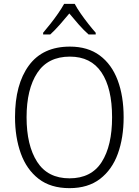

<svg xmlns="http://www.w3.org/2000/svg" viewBox="-20 -967 721 997"><path d="M622 -358Q622 -252 592 -169Q562 -86 499.5 -38Q437 10 341 10Q243 10 180.5 -38.5Q118 -87 88 -170.5Q58 -254 58 -359Q58 -529 130 -627Q202 -725 343 -725Q436 -725 498 -679Q560 -633 591 -550.5Q622 -468 622 -358ZM118 -358Q118 -212 173 -126.5Q228 -41 341 -41Q454 -41 508 -125.5Q562 -210 562 -358Q562 -509 507 -591Q452 -673 343 -673Q229 -673 173.5 -588.5Q118 -504 118 -358ZM368 -947Q380 -924 399.5 -896Q419 -868 440 -841.5Q461 -815 477 -797V-788H440Q415 -810 389 -839.5Q363 -869 340 -897Q317 -869 291 -839.5Q265 -810 241 -788H204V-797Q221 -817 242 -843.5Q263 -870 282 -897.5Q301 -925 313 -947Z"/></svg>

Font: Noto Sans Lao SemiCondensed Light
Style: Regular
Weight: 300
Width: 4
Designer: Monotype Design Team
Foundry: Monotype Imaging Inc.
Version: Version 2.003; ttfautohint (v1.8.4.7-5d5b)